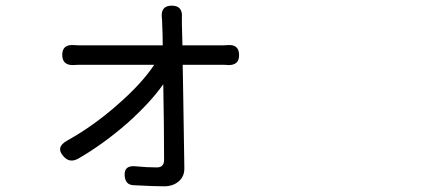

<svg xmlns="http://www.w3.org/2000/svg" viewBox="-20 -611 1540 685"><path d="M565.4 53.7Q529.3 53.7 457 49.8Q426.8 48.8 424.8 15.6Q421.9 -22.5 464.8 -17.6Q502.9 -13.7 540 -13.7Q565.4 -13.7 565.4 -41Q565.4 -158.2 562.5 -310.5Q516.6 -245.1 434.6 -171.9Q348.6 -96.7 258.8 -44.9Q228.5 -28.3 207 -52.7Q176.8 -85.9 219.7 -109.4Q314.5 -162.1 401.4 -239.3Q485.4 -312.5 530.3 -379.9H274.4Q252 -379.9 241.2 -378.9Q202.1 -377.9 202.1 -415.5Q202.1 -453.1 243.2 -450.2Q252.9 -449.2 273.4 -449.2H417H560.5Q560.5 -491.2 558.6 -526.4Q558.6 -539.1 557.6 -545.9Q551.8 -590.8 592.8 -590.8Q632.8 -590.8 628.9 -547.9Q628.9 -537.1 628.9 -526.4L630.9 -449.2H768.6Q784.2 -449.2 793 -450.2Q833 -453.1 833 -414.1Q833 -377.9 793.9 -378.9Q785.2 -379.9 770.5 -379.9H631.8Q632.8 -343.8 633.8 -264.6Q636.7 -75.2 637.7 -12.7Q638.7 17.6 618.2 35.6Q597.7 53.7 565.4 53.7Z"/></svg>

Font: Bpmf GenSen Rounded R
Style: R
Weight: 400
Foundry: But Ko
Version: Version 1.320